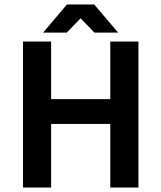

<svg xmlns="http://www.w3.org/2000/svg" viewBox="-20 -840 723 860"><path d="M209 0V-285H474V0H600V-654H474V-396H209V-654H83V0ZM341 -758 403 -694H509L402 -820H280L173 -694H279Z"/></svg>

Font: Falling Sky
Style: Med
Weight: 500
Designer: Paul D. Hunt
Foundry: Adobe Systems Incorporated
Version: Version 1.02